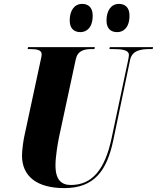

<svg xmlns="http://www.w3.org/2000/svg" viewBox="-20 -956 806 986"><path d="M582 -791C612 -791 645 -812 645 -876C645 -917 623 -936 591 -936C551 -936 527 -902 527 -851C527 -810 548 -791 582 -791ZM393 -791C423 -791 456 -812 456 -876C456 -917 434 -936 402 -936C362 -936 338 -902 338 -851C338 -810 360 -791 393 -791ZM310 10C464 10 529 -79 562 -237L648 -648C658 -697 704 -704 748 -704H764L766 -714H544L542 -704H557C605 -704 642 -700 642 -674C642 -669 640 -655 637 -642L553 -246C519 -85 453 -6 344 -6C294 -6 264 -34 265 -110C265 -151 277 -223 283 -251L369 -651C379 -697 413 -704 452 -704H465L467 -714H124L122 -704H132C169 -704 194 -700 194 -677C194 -667 190 -653 185 -629L104 -252C99 -228 93 -181 93 -157C93 -51 169 10 310 10Z"/></svg>

Font: Noto Serif Display Condensed Black
Style: Italic
Weight: 900
Width: 3
Italic angle: -12°
Designer: Monotype Design Team
Foundry: Monotype Imaging Inc.
Version: Version 2.009